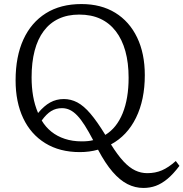

<svg xmlns="http://www.w3.org/2000/svg" viewBox="-20 -737 906 948"><path d="M688 191Q647 191 609.5 172Q572 153 536 111.5Q500 70 464 2Q443 8 420.5 11Q398 14 374 14Q275 14 203.5 -30Q132 -74 94.5 -153.5Q57 -233 57 -340Q57 -458 95.5 -542Q134 -626 206.5 -671.5Q279 -717 382 -717Q479 -717 549 -674Q619 -631 657 -552Q695 -473 695 -366Q695 -244 651.5 -155.5Q608 -67 528 -24Q561 29 590 60Q619 91 647.5 104.5Q676 118 707 118Q747 118 779.5 104Q812 90 848 58L866 82Q835 123 806.5 146.5Q778 170 749.5 180.5Q721 191 688 191ZM383 -39Q401 -39 415 -40.5Q429 -42 440 -45Q418 -87 399 -117Q380 -147 362 -166Q344 -185 325.5 -194Q307 -203 286 -203Q256 -203 232.5 -188.5Q209 -174 186 -142Q205 -110 233.5 -87Q262 -64 300 -51.5Q338 -39 383 -39ZM500 -71Q556 -105 585.5 -177.5Q615 -250 615 -353Q615 -427 599 -484.5Q583 -542 552 -582.5Q521 -623 476 -644Q431 -665 371 -665Q314 -665 270 -644.5Q226 -624 196 -584Q166 -544 151 -486.5Q136 -429 136 -355Q136 -306 143.5 -262.5Q151 -219 168 -179Q197 -214 227.5 -231Q258 -248 295 -248Q330 -248 361.5 -231.5Q393 -215 426 -176.5Q459 -138 500 -71Z"/></svg>

Font: Literata 18pt Light
Style: Regular
Weight: 300
Designer: Latin by Veronika Burian and Jose Scaglione. Greek by Irene Vlachou. Cyrillic by Vera Evstafieva.
Foundry: TypeTogether
Version: Version 3.103;gftools[0.9.29]